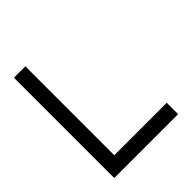

<svg xmlns="http://www.w3.org/2000/svg" viewBox="-182 -758 872 872"><g transform="rotate(-45 254.0 -322.5)"><path d="M459 0H48.8V-644.5H122.1V-73.2H459Z"/></g></svg>

Font: Catrinity
Style: Regular
Weight: 400
Designer: Alexander Lange
Foundry: High-Logic / Made with FontCreator
Version: Version 2.090;May 20, 2024;FontCreator 15.0.0.2974 64-bit